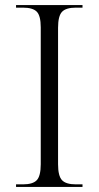

<svg xmlns="http://www.w3.org/2000/svg" viewBox="-20 -734 388 754"><path d="M43 0V-10H70Q109 -10 124.5 -26.5Q140 -43 140 -89V-627Q140 -672 124.5 -688Q109 -704 70 -704H43V-714H304V-704H278Q239 -704 223.5 -687.5Q208 -671 208 -625V-89Q208 -43 223.5 -26.5Q239 -10 278 -10H304V0Z"/></svg>

Font: Noto Serif Display Light
Style: Regular
Weight: 300
Designer: Monotype Design Team
Foundry: Monotype Imaging Inc.
Version: Version 2.009